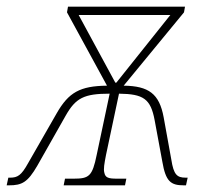

<svg xmlns="http://www.w3.org/2000/svg" viewBox="-62 -556 624 576"><path d="M-42 0H-35C4 0 21 -9 50 -59L135 -209C165 -262 190 -275 267 -275L228 -91C215 -27 205 -20 159 -20H133L129 0H313L317 -20H289C263 -20 254 -23 251 -38C248 -49 251 -65 256 -91L295 -275C368 -274 390 -260 402 -195L425 -71C435 -12 450 0 489 0H496L501 -23H495C469 -23 459 -32 452 -77L429 -204C416 -275 384 -298 309 -299L490 -519L493 -536H142L139 -519L259 -299C178 -298 144 -279 108 -216L22 -66C2 -30 -9 -23 -32 -23H-37ZM284 -308 174 -511H449L287 -308Z"/></svg>

Font: Noto Serif SemiCondensed Thin
Style: Italic
Weight: 100
Width: 4
Italic angle: -12°
Designer: Monotype Design Team
Foundry: Monotype Imaging Inc.
Version: Version 2.013